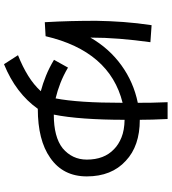

<svg xmlns="http://www.w3.org/2000/svg" viewBox="31 -799 858 960"><g transform="rotate(90 460.0 -319.0)"><path d="M191 -642Q180 -563 174 -488.5Q168 -414 168 -342Q222 -436 306.5 -497Q391 -558 494 -579Q494 -610 493.5 -648Q493 -686 491 -728H575Q577 -688 578 -653Q579 -618 579 -589Q710 -589 784 -519Q862 -448 862 -324Q862 -205 769 -141Q681 -79 524 -79Q446 31 301 90L256 20Q314 -3 359 -31Q404 -59 436 -94Q398 -104 358.5 -120Q319 -136 279 -160L318 -230Q357 -207 395.5 -192Q434 -177 472 -168Q483 -225 488.5 -308Q494 -391 494 -503Q236 -439 161 -118L91 -114Q87 -183 85.5 -244.5Q84 -306 84 -372Q85 -438 90 -507Q95 -576 106 -648ZM553 -159Q665 -159 721 -203Q778 -251 778 -324Q778 -411 726 -460Q703 -483 667 -497.5Q631 -512 579 -513Q579 -404 572.5 -313.5Q566 -223 553 -159Z"/></g></svg>

Font: BM YEONSUNG
Style: Regular
Weight: 400
Designer: Bongjin Kim; Myungsoo Han; Jaehyun Keum; Jihee Min; Dokyung Lee; Chorong Kim; Jooyeon Kang; Sang-a Kim;
Foundry: Sandoll Communications Inc.
Version: Version 1.000;PS 1;hotconv 16.6.51;makeotf.lib2.5.65220